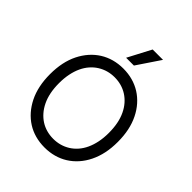

<svg xmlns="http://www.w3.org/2000/svg" viewBox="-262 -1120 1285 1285"><g transform="rotate(45 380.5 -478.0)"><path d="M59.7 -363.6Q59.7 -479 101.2 -562.5Q122.2 -604.4 150.9 -636.9Q179.7 -669.4 215.2 -691.8Q250.7 -714.1 292.4 -725.7Q334.2 -737.2 380.7 -737.2Q427.6 -737.2 469.3 -725.7Q511 -714.1 546.5 -691.8Q582 -669.4 610.8 -636.9Q639.6 -604.4 660.2 -562.5Q701.7 -479 701.7 -363.6Q701.7 -304.7 691.2 -255.7Q680.8 -206.7 660.2 -164.8Q639.6 -122.9 610.8 -90.4Q582 -57.9 546.3 -35.5Q510.7 -13.1 468.9 -1.6Q427.2 9.9 380.7 9.9Q333.5 9.9 291.7 -1.6Q250 -13.1 214.7 -35.5Q179.3 -57.9 150.7 -90.4Q122.2 -122.9 101.2 -164.8Q59.7 -248.6 59.7 -363.6ZM176.5 -204.2Q192.1 -171.9 213.6 -147.2Q235.1 -122.5 261.2 -105.8Q287.3 -89.1 317.5 -80.8Q347.7 -72.4 380.7 -72.4Q446.7 -72.4 500.4 -105.8Q527 -122.5 548.5 -147.2Q570 -171.9 585 -204.2Q600.1 -236.5 608.3 -276.5Q616.5 -316.4 616.5 -363.6Q616.5 -457.7 585.2 -523.1Q569.6 -555.8 548.1 -580.3Q526.6 -604.8 500.4 -621.4Q474.1 -638.1 443.9 -646.5Q413.7 -654.8 380.7 -654.8Q315 -654.8 261.4 -621.4Q234.7 -604.8 213.1 -580.1Q191.4 -555.4 176.3 -523.1Q161.2 -490.8 153.1 -450.8Q144.9 -410.9 144.9 -363.6Q144.9 -269.5 176.5 -204.2ZM342.3 -801.1 429 -965.9H527L416.2 -801.1Z"/></g></svg>

Font: Inter P
Style: Regular
Weight: 400
Designer: Rasmus Andersson
Foundry: rsms
Version: Version 3.018;git-588b23468